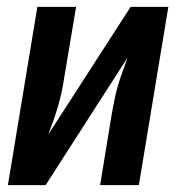

<svg xmlns="http://www.w3.org/2000/svg" viewBox="-20 -540 540 560"><path d="M3 0 89 -520H202L167 -312Q164 -291 159.5 -270.5Q155 -250 149 -229.5Q143 -209 136 -189Q129 -169 121 -148L361 -520H471L385 0H272L306 -208Q310 -229 314 -249.5Q318 -270 324 -290.5Q330 -311 337.5 -331Q345 -351 352 -372L113 0Z"/></svg>

Font: Iosevka Custom
Style: Bold Italic
Weight: 700
Italic angle: -9°
Designer: Belleve Invis
Foundry: Belleve Invis
Version: Version 30.3.1; ttfautohint (v1.8.3)